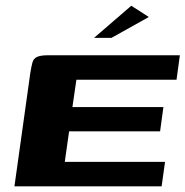

<svg xmlns="http://www.w3.org/2000/svg" viewBox="-20 -654 651 674"><path d="M30.7 0 86.5 -398.7Q90.3 -421.5 93.9 -434.8Q97.5 -448.1 109.8 -454.1Q122 -460 149.1 -460H611.4L599.7 -374.2H248.2L234.2 -278.1H553.6L542 -193H222.6L207.4 -85.8H559.3L547.4 0ZM310.1 -521 440.9 -633.9 502.4 -594.3 371.2 -521Z"/></svg>

Font: Genos Thin
Style: Italic
Weight: 100
Italic angle: -8°
Designer: Robert E. Leuschke
Foundry: Robert E. Leuschke
Version: Version 1.010